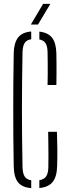

<svg xmlns="http://www.w3.org/2000/svg" viewBox="-20 -967 355 993"><path d="M141.5 6Q93.5 2 72.8 -24.8Q52 -51.5 51 -107.5Q49.5 -185.5 49 -257.2Q48.5 -329 48.5 -399.5Q48.5 -470 49 -542Q49.5 -614 51 -691.5Q52 -744.5 73.2 -772.5Q94.5 -800.5 141.5 -804V-764Q118 -760.5 107.8 -745Q97.5 -729.5 96.5 -697Q95 -617 94.2 -544Q93.5 -471 93.5 -399.8Q93.5 -328.5 94.2 -255Q95 -181.5 96.5 -102Q97.5 -70 107.5 -54.2Q117.5 -38.5 141.5 -34.5ZM183.5 5.5V-35Q208 -39 218.8 -55Q229.5 -71 230 -102Q230.5 -131.5 230.5 -162.8Q230.5 -194 230 -225Q229.5 -256 229 -285.5H274.5Q276 -238.5 276.5 -196.5Q277 -154.5 275.5 -107.5Q274 -53 252.5 -26Q231 1 183.5 5.5ZM226 -527.5Q226.5 -555 226.8 -583.5Q227 -612 226.8 -640.8Q226.5 -669.5 226 -697Q225.5 -727.5 215.8 -743.2Q206 -759 183.5 -763V-803.5Q228.5 -798.5 249.2 -772Q270 -745.5 271.5 -691.5Q272 -671.5 272.2 -640.2Q272.5 -609 272.2 -578Q272 -547 271.5 -527.5ZM139.5 -840 203 -947H240.5L176.5 -840Z"/></svg>

Font: Big Shoulders Stencil Display Thin Light
Style: Regular
Weight: 300
Version: Version 2.001